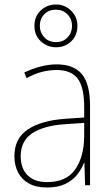

<svg xmlns="http://www.w3.org/2000/svg" viewBox="-20 -823 498 853"><path d="M232 -537Q307 -537 343.5 -494Q380 -451 380 -353V0H358L355 -99H353Q342 -71 322 -46Q302 -21 269.5 -5.5Q237 10 189 10Q140 10 108 -8Q76 -26 60 -57.5Q44 -89 44 -129Q44 -208 103 -247.5Q162 -287 266 -295L354 -301V-347Q354 -437 324.5 -474.5Q295 -512 232 -512Q200 -512 167.5 -504Q135 -496 98 -476L88 -501Q122 -517 158.5 -527Q195 -537 232 -537ZM267 -271Q176 -265 124 -231.5Q72 -198 72 -129Q72 -75 102.5 -44.5Q133 -14 189 -14Q276 -14 315 -71.5Q354 -129 354 -220V-277ZM229 -613Q191 -613 162 -639Q133 -665 133 -708Q133 -750 161 -776.5Q189 -803 229 -803Q268 -803 296 -775.5Q324 -748 324 -708Q324 -666 296.5 -639.5Q269 -613 229 -613ZM229 -636Q261 -636 280.5 -657Q300 -678 300 -708Q300 -739 279.5 -759.5Q259 -780 229 -780Q196 -780 176.5 -759.5Q157 -739 157 -708Q157 -679 176.5 -657.5Q196 -636 229 -636Z"/></svg>

Font: Noto Sans Khmer SemiCondensed Thin
Style: Regular
Weight: 250
Width: 4
Designer: Danh Hong and the Monotype Design Team
Foundry: Monotype Imaging Inc.
Version: Version 2.004